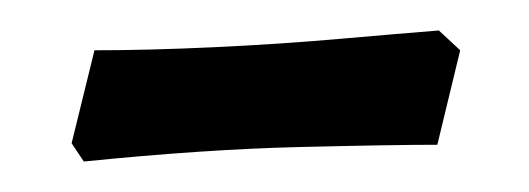

<svg xmlns="http://www.w3.org/2000/svg" viewBox="-20 -302 347 126"><path d="M35 -196 27 -208 42 -269Q77 -269 120 -271Q163 -273 203 -276.5Q243 -280 268 -282L282 -269L267 -207Q238 -207 176 -205.5Q114 -204 35 -196Z"/></svg>

Font: Labrada
Style: Bold Italic
Weight: 700
Italic angle: -7°
Designer: Mercedes Jáuregui
Foundry: Omnibus-Type Team
Version: Version 1.000; ttfautohint (v1.8.4.7-5d5b)